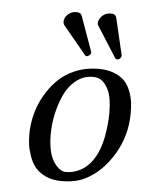

<svg xmlns="http://www.w3.org/2000/svg" viewBox="-50 -699 565 749"><g transform="rotate(5 232.5 -324.0)"><path d="M161.1 -169.9Q161.1 -98.6 183.8 -62.7Q206.5 -26.9 232.9 -26.9Q262.7 -26.9 290.8 -42Q318.8 -57.1 338.9 -87.9Q362.8 -125 372.3 -176.3Q381.8 -227.5 381.8 -270Q381.8 -331.5 366.7 -361.8Q355.5 -384.3 341.6 -395Q327.6 -405.8 306.2 -405.8Q268.6 -405.8 239.3 -382.1Q210 -358.4 193.6 -321.3Q177.2 -284.2 169.2 -245.1Q161.1 -206.1 161.1 -169.9ZM78.1 -162.1Q78.1 -199.2 87.4 -237.1Q96.7 -274.9 116.9 -311.3Q137.2 -347.7 165.3 -376Q193.4 -404.3 234.6 -421.6Q275.9 -439 324.2 -439Q359.9 -439 386 -428.7Q412.1 -418.5 427 -402.8Q441.9 -387.2 450.7 -364.5Q459.5 -341.8 462.2 -321.5Q464.8 -301.3 464.8 -276.9Q464.8 -190.4 420.9 -116.5Q377 -42.5 310.1 -8.8Q272.9 9.8 217.8 9.8Q181.6 9.8 154.8 -3.4Q127.9 -16.6 113.8 -34.9Q99.6 -53.2 91.1 -78.9Q82.5 -104.5 80.3 -123.3Q78.1 -142.1 78.1 -162.1ZM218.8 -651.9Q236.3 -651.9 240.7 -641.1L290.5 -502V-498Q289.1 -491.7 283.2 -487.8Q277.3 -483.9 274.4 -483.9Q270.5 -483.9 268.1 -486.8L176.8 -597.2Q171.4 -605 173.3 -616.2Q175.8 -630.4 188.7 -641.1Q201.7 -651.9 218.8 -651.9ZM356 -658.2Q372.1 -658.2 376 -644L409.7 -501V-495.1Q409.2 -491.7 404.8 -486.8Q400.4 -481.9 393.1 -481.9Q388.7 -481.9 386.7 -484.9L309.6 -606Q304.7 -612.3 306.6 -622.1Q309.6 -635.3 322 -646.7Q334.5 -658.2 356 -658.2Z"/></g></svg>

Font: Linux Libertine G
Style: Italic
Weight: 400
Italic angle: -12°
Designer: Philipp H. Poll
Foundry: Philipp H. Poll
Version: Version 5.1.3